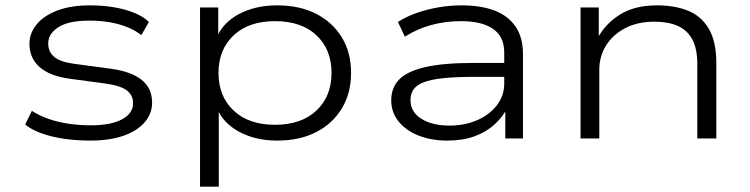

<svg xmlns="http://www.w3.org/2000/svg" viewBox="-20 -517 2801 717"><path d="M318 8Q264 8 217.5 1Q171 -6 134 -19.5Q97 -33 74 -52L99 -103Q127 -85 161.5 -73Q196 -61 236 -55Q276 -49 319 -49Q393 -49 435 -71Q477 -93 477 -132Q477 -161 454 -179Q431 -197 374 -205L240 -223Q166 -233 128 -266.5Q90 -300 90 -353Q90 -393 116.5 -425.5Q143 -458 193.5 -477.5Q244 -497 316 -497Q363 -497 405 -490Q447 -483 481.5 -469Q516 -455 536 -435L508 -386Q483 -405 452 -417Q421 -429 386 -434.5Q351 -440 314 -440Q236 -440 198 -415.5Q160 -391 160 -355Q160 -324 182 -305Q204 -286 255 -279L389 -261Q468 -251 508 -219.5Q548 -188 548 -134Q548 -92 519.5 -59.5Q491 -27 439.5 -9.5Q388 8 318 8Z M727 180V-489H795V-373H788Q810 -431 871.5 -464Q933 -497 1015 -497Q1099 -497 1160.5 -465.5Q1222 -434 1256.5 -377.5Q1291 -321 1291 -245Q1291 -169 1256.5 -112Q1222 -55 1160.5 -23.5Q1099 8 1015 8Q934 8 873 -25Q812 -58 790 -114H797V180ZM1007 -51Q1105 -51 1161.5 -104Q1218 -157 1218 -245Q1218 -332 1162 -385Q1106 -438 1007 -438Q909 -438 852.5 -385Q796 -332 796 -245Q796 -157 852.5 -104Q909 -51 1007 -51Z M1651 8Q1590 8 1542.5 -11Q1495 -30 1468 -64Q1441 -98 1441 -142Q1441 -190 1471 -220.5Q1501 -251 1568.5 -266.5Q1636 -282 1749 -282H1879V-230H1753Q1681 -230 1634.5 -225Q1588 -220 1561.5 -209.5Q1535 -199 1524 -182.5Q1513 -166 1513 -143Q1513 -99 1553.5 -73.5Q1594 -48 1659 -48Q1715 -48 1761.5 -68Q1808 -88 1835.5 -124Q1863 -160 1863 -204V-321Q1863 -380 1821.5 -409Q1780 -438 1701 -438Q1643 -438 1590 -423.5Q1537 -409 1492 -380L1466 -435Q1497 -455 1535.5 -468.5Q1574 -482 1617 -489.5Q1660 -497 1703 -497Q1776 -497 1827 -477.5Q1878 -458 1905.5 -417.5Q1933 -377 1933 -315V0H1867V-114L1875 -115Q1858 -81 1827 -52.5Q1796 -24 1752 -8Q1708 8 1651 8Z M2148 0V-489H2216V-373H2211Q2240 -428 2295 -462.5Q2350 -497 2433 -497Q2500 -497 2549.5 -477Q2599 -457 2627 -409.5Q2655 -362 2655 -281V0H2584V-278Q2584 -335 2565.5 -369.5Q2547 -404 2511.5 -420Q2476 -436 2424 -436Q2361 -436 2315 -412Q2269 -388 2243.5 -347.5Q2218 -307 2218 -256V0Z"/></svg>

Font: Nunito Sans 10pt Expanded Light
Style: Regular
Weight: 300
Width: 7
Designer: Vernon Adams
Foundry: Vernon Adams
Version: Version 3.101;gftools[0.9.27]